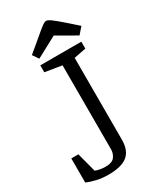

<svg xmlns="http://www.w3.org/2000/svg" viewBox="-212 -902 822 985"><g transform="rotate(-30 199.5 -409.0)"><path d="M125 13Q87 13 55 5.5Q23 -2 0 -12V-155H42L72 -41Q80 -37 97 -33.5Q114 -30 132 -30Q171 -30 185.5 -49.5Q200 -69 200 -94V-591L101 -607V-648H344V-607L273 -593V-109Q273 -45 237.5 -16Q202 13 125 13ZM114 -680 90 -715 157 -771Q192 -801 211.5 -816Q231 -831 240 -831Q251 -831 271.5 -815.5Q292 -800 325 -771L385 -718L352 -680L237 -746Z"/></g></svg>

Font: Faustina Light
Style: Regular
Weight: 300
Designer: Alfonso Garcia
Foundry: http://www.omnibus-type.com
Version: Version 1.200